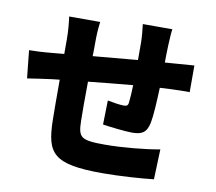

<svg xmlns="http://www.w3.org/2000/svg" viewBox="-88 -896 1176 1043"><g transform="rotate(10 500.0 -374.0)"><path d="M780 -792H617C620 -772 625 -718 625 -691V-595C543 -588 456 -580 379 -573C380 -603 380 -629 380 -646C380 -695 382 -724 387 -763H216C221 -725 225 -685 225 -637C225 -621 225 -593 225 -558C202 -556 183 -554 170 -553C111 -547 60 -545 33 -545L49 -392C75 -396 148 -407 180 -411C192 -412 207 -414 225 -416C225 -326 225 -235 226 -192C230 -11 267 44 541 44C633 44 756 36 823 28L829 -138C749 -123 621 -111 529 -111C392 -111 380 -124 378 -217C377 -261 377 -347 378 -432C455 -440 543 -449 623 -456C622 -417 620 -383 617 -359C615 -341 607 -338 590 -338C572 -338 531 -344 502 -350L499 -217C538 -211 625 -201 660 -201C714 -201 741 -214 753 -272C761 -312 765 -389 768 -467C789 -468 808 -469 825 -470C852 -471 913 -473 932 -472V-619C899 -616 854 -613 826 -611C809 -610 790 -608 771 -607C771 -634 772 -663 773 -698C774 -727 777 -777 780 -792Z"/></g></svg>

Font: Source Han Sans HK Heavy
Style: Regular
Weight: 900
Designer: Ryoko NISHIZUKA 西塚涼子 (kana, bopomofo & ideographs); Paul D. Hunt (Latin, Greek & Cyrillic); Sandoll Communications 산돌커뮤니
Foundry: Adobe
Version: Version 2.000;hotconv 1.0.107;makeotfexe 2.5.65593